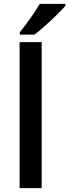

<svg xmlns="http://www.w3.org/2000/svg" viewBox="-20 -979 360 999"><path d="M82 0ZM196.8 0H82V-759.8H196.8ZM83 -798.8V-811Q110.8 -845.2 140.4 -887.2Q169.9 -929.2 187 -959H320.3V-948.7Q294.9 -918.9 244.4 -871.8Q193.8 -824.7 159.2 -798.8Z"/></svg>

Font: Open Sans Semibold
Style: Regular
Weight: 600
Foundry: Ascender Corporation
Version: Version 1.10; ttfautohint (v1.5.65-e2d9)